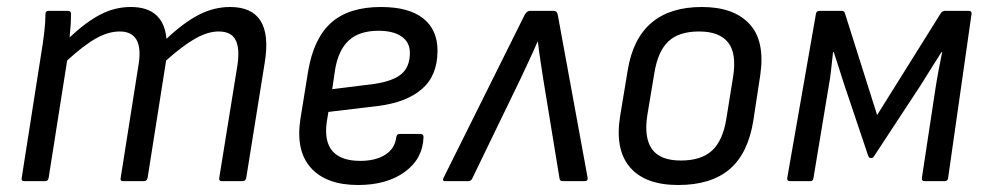

<svg xmlns="http://www.w3.org/2000/svg" viewBox="-20 -518 2825 549"><path d="M50 0Q40 0 42 -9L98 -366Q103 -395 106.5 -425Q110 -455 110 -478Q110 -487 119 -487H174Q183 -487 183 -479Q183 -463 182 -446.5Q181 -430 179 -411Q227 -456 268 -477Q309 -498 354 -498Q401 -498 426.5 -475Q452 -452 456 -407Q506 -454 549 -476Q592 -498 638 -498Q700 -498 725 -458.5Q750 -419 737 -339L684 -9Q682 0 674 0H615Q605 0 607 -10L659 -332Q666 -380 653.5 -404Q641 -428 605 -428Q574 -428 538 -407.5Q502 -387 455 -345L402 -9Q400 0 391 0H332Q323 0 325 -9L376 -332Q384 -380 370.5 -404Q357 -428 322 -428Q290 -428 255 -408.5Q220 -389 172 -345L119 -9Q117 0 109 0Z M1004 11Q913 11 869 -38Q825 -87 839 -178L861 -314Q877 -409 927.5 -453.5Q978 -498 1069 -498Q1149 -498 1190 -465.5Q1231 -433 1231 -373Q1231 -302 1186.5 -263.5Q1142 -225 1061 -215L919 -198L914 -167Q907 -112 931.5 -85Q956 -58 1010 -58Q1054 -58 1081.5 -75.5Q1109 -93 1113 -125Q1114 -135 1123 -135H1182Q1191 -135 1191 -126Q1189 -64 1137.5 -26.5Q1086 11 1004 11ZM930 -263 1050 -278Q1104 -286 1128 -306.5Q1152 -327 1152 -367Q1152 -397 1128.5 -413.5Q1105 -430 1062 -430Q1007 -430 977 -402Q947 -374 938 -318Z M1253 0Q1243 0 1249 -11L1480 -475Q1486 -487 1496 -487H1563Q1573 -487 1575 -475L1660 -11Q1662 0 1652 0H1589Q1581 0 1580 -7L1533 -294Q1529 -320 1525 -346.5Q1521 -373 1518 -399H1517Q1506 -373 1493.5 -346.5Q1481 -320 1469 -294L1330 -7Q1326 0 1319 0Z M1919 11Q1825 11 1781.5 -39.5Q1738 -90 1753 -185L1775 -318Q1805 -498 1987 -498Q2078 -498 2123 -449.5Q2168 -401 2154 -304L2134 -173Q2119 -79 2066 -34Q2013 11 1919 11ZM1927 -59Q1985 -59 2016 -87.5Q2047 -116 2057 -179L2076 -297Q2087 -365 2062 -396.5Q2037 -428 1979 -428Q1921 -428 1891 -399.5Q1861 -371 1851 -309L1831 -189Q1821 -125 1844 -92Q1867 -59 1927 -59Z M2239 0Q2230 0 2231 -9L2313 -478Q2314 -487 2324 -487H2387Q2394 -487 2396 -480L2488 -189L2670 -480Q2675 -487 2682 -487H2750Q2759 -487 2758 -478L2691 -9Q2690 0 2681 0H2624Q2615 0 2616 -9L2655 -266Q2659 -292 2664 -318Q2669 -344 2674 -369H2672Q2657 -345 2642 -321.5Q2627 -298 2613 -275L2479 -71Q2477 -66 2470 -66Q2468 -66 2466.5 -67Q2465 -68 2463 -71L2393 -279Q2386 -302 2378.5 -324.5Q2371 -347 2364 -369H2362Q2359 -344 2356.5 -319Q2354 -294 2349 -268L2306 -9Q2305 0 2297 0Z"/></svg>

Font: Sofia Sans Semi Condensed
Style: Italic
Weight: 400
Italic angle: -9°
Designer: Botio Nikoltchev, Ani Petrova
Foundry: lettersoup
Version: Version 4.101